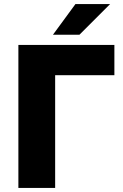

<svg xmlns="http://www.w3.org/2000/svg" viewBox="-20 -920 600 940"><path d="M70 0V-700H540V-551.7H250V0ZM239.3 -750 349.3 -900H519L369 -750Z"/></svg>

Font: Golos Text
Style: Regular
Weight: 400
Designer: A.Korolkova, Vitaly Kuzmin
Foundry: ParaType Ltd
Version: Version 2.004